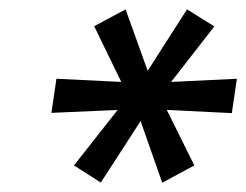

<svg xmlns="http://www.w3.org/2000/svg" viewBox="-20 -773 528 412"><path d="M281.7 -513.2 328.1 -380.9 397 -418 337.9 -537.1 477.5 -530.3 488.3 -604 347.2 -597.2 439.9 -716.3 381.3 -752.9 296.9 -621.1 249.5 -752.9 182.1 -716.8 240.2 -597.2 101.1 -604 90.3 -530.8 232.4 -537.1 138.7 -418 196.3 -381.3Z"/></svg>

Font: Winston
Style: Italic
Weight: 400
Italic angle: -8.13011°
Designer: Vernon Adams, Kim Jin-seong, David Berlow, Cristiano Sobral
Foundry: The Winston Project Authors
Version: Version 3.004